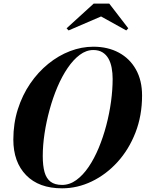

<svg xmlns="http://www.w3.org/2000/svg" viewBox="-20 -1014 792 1044"><path d="M317.5 10Q191.5 10 122 -61.5Q52.5 -133 52.5 -255Q52.5 -343 77 -420Q101.5 -497 144.2 -559.5Q187 -622 242.5 -667Q298 -712 360.8 -736Q423.5 -760 487.5 -760Q566.5 -760 626.2 -727.8Q686 -695.5 719.2 -636Q752.5 -576.5 752.5 -495Q752.5 -385 716.5 -292.8Q680.5 -200.5 618.8 -132.8Q557 -65 479 -27.5Q401 10 317.5 10ZM317.5 -8.5Q358.5 -8.5 394.8 -34.8Q431 -61 461.8 -106.2Q492.5 -151.5 516.8 -209.8Q541 -268 558 -332.8Q575 -397.5 583.8 -462.2Q592.5 -527 592.5 -585Q592.5 -616.5 587.2 -645Q582 -673.5 569.8 -695.2Q557.5 -717 537.2 -729.5Q517 -742 487.5 -742Q449 -742 413.8 -715.8Q378.5 -689.5 347.8 -644.2Q317 -599 292.2 -540.8Q267.5 -482.5 249.8 -417.8Q232 -353 222.2 -288.2Q212.5 -223.5 212.5 -165.5Q212.5 -113 222.2 -78.2Q232 -43.5 255 -26Q278 -8.5 317.5 -8.5ZM353 -848.5 342 -860 489.5 -994.5H574L677.5 -860L666.5 -848.5L529.5 -924.5Z"/></svg>

Font: Bodoni Moda
Style: Bold Italic
Weight: 700
Italic angle: -13°
Version: Version 2.004